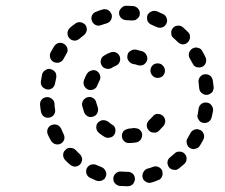

<svg xmlns="http://www.w3.org/2000/svg" viewBox="-20 -621 781 666"><path d="M382 -20Q374 -13 373 -3Q373 2 374 7Q376 12 379 15Q382 19 387 21Q391 24 396 24Q408 25 420 25H423Q428 25 433 23Q437 21 441 18Q444 14 446 9Q448 5 448 0Q448 -11 441 -18Q433 -25 423 -25H420Q410 -25 400 -26Q390 -27 382 -20ZM475 -4Q476 0 479 4Q483 8 487 10Q491 13 496 13Q501 14 506 12Q517 9 528 4Q533 3 537 -1Q540 -4 542 -9Q544 -13 544 -18Q544 -23 543 -28Q539 -38 529 -42Q520 -46 510 -42Q501 -38 491 -36Q482 -33 477 -23Q472 -14 475 -4ZM295 -50Q291 -48 287 -45Q283 -41 281 -37Q277 -28 280 -18Q284 -8 293 -4Q304 1 315 6Q319 7 324 7Q329 7 334 5Q338 3 342 0Q345 -4 347 -9Q351 -18 346 -28Q342 -37 333 -41Q323 -45 314 -49Q310 -51 305 -51Q300 -51 295 -50ZM561 -60Q560 -55 562 -50Q563 -45 566 -41Q569 -37 573 -35Q578 -32 583 -32Q588 -31 592 -32Q597 -34 601 -37Q610 -44 619 -52Q623 -55 625 -60Q627 -64 627 -69Q628 -74 626 -79Q624 -84 621 -87Q614 -95 604 -95Q593 -96 586 -89Q578 -82 571 -76Q567 -73 564 -69Q562 -65 561 -60ZM207 -101Q199 -94 199 -84Q199 -73 206 -66Q214 -57 223 -50Q231 -43 241 -43Q252 -44 259 -52Q262 -56 263 -60Q265 -65 265 -70Q264 -75 262 -79Q260 -84 256 -87Q249 -94 242 -101Q235 -108 224 -108Q214 -109 207 -101ZM638 -108Q643 -105 648 -104Q652 -103 657 -105Q662 -106 666 -108Q670 -111 673 -115Q679 -125 685 -136Q690 -145 687 -155Q684 -165 675 -170Q670 -172 665 -173Q660 -173 656 -172Q651 -170 647 -167Q643 -164 641 -160Q636 -151 631 -142Q625 -134 628 -124Q630 -113 638 -108ZM158 -187Q149 -183 145 -173Q142 -163 146 -154Q151 -143 157 -133Q162 -124 172 -121Q182 -118 191 -123Q200 -128 203 -138Q205 -148 200 -157Q196 -166 192 -175Q187 -184 178 -188Q168 -191 158 -187ZM409 -167Q406 -163 404 -158Q403 -154 403 -149Q403 -138 411 -131Q418 -124 429 -125Q441 -125 453 -127Q463 -129 469 -138Q474 -147 473 -157Q472 -162 469 -166Q466 -170 462 -173Q458 -175 453 -176Q448 -177 443 -177Q435 -175 427 -175Q422 -174 417 -172Q413 -170 409 -167ZM336 -204Q331 -204 327 -201Q323 -199 319 -195Q313 -187 314 -177Q315 -167 323 -160Q333 -152 343 -146Q352 -141 362 -144Q372 -146 377 -155Q380 -159 380 -164Q381 -169 380 -174Q379 -179 376 -183Q373 -187 368 -189Q361 -194 355 -199Q351 -202 346 -203Q341 -205 336 -204ZM496 -169Q503 -161 513 -161Q524 -160 531 -167Q540 -176 548 -185Q551 -189 552 -194Q554 -199 553 -204Q552 -209 550 -213Q548 -217 544 -220Q540 -223 535 -225Q530 -226 525 -226Q520 -225 516 -223Q512 -220 509 -216Q503 -210 497 -204Q490 -197 489 -187Q489 -176 496 -169ZM669 -206Q671 -202 675 -199Q679 -196 684 -195Q694 -193 703 -198Q712 -204 714 -214Q717 -225 719 -237Q720 -247 714 -255Q708 -264 698 -265Q688 -267 679 -261Q671 -255 669 -245Q668 -235 666 -225Q664 -220 665 -215Q666 -210 669 -206ZM141 -284Q131 -283 124 -275Q118 -267 119 -257Q120 -245 122 -234Q124 -223 132 -217Q140 -211 151 -213Q161 -215 167 -223Q173 -232 171 -242Q169 -252 169 -262Q168 -272 160 -278Q152 -285 141 -284ZM285 -284Q280 -283 276 -280Q271 -277 269 -273Q266 -269 265 -264Q264 -259 265 -254Q268 -243 272 -231Q276 -222 285 -217Q294 -213 304 -217Q314 -220 318 -230Q322 -239 319 -249Q316 -257 314 -265Q312 -275 303 -281Q295 -286 285 -284ZM699 -292Q704 -293 708 -295Q712 -298 716 -301Q719 -305 720 -310Q722 -315 721 -320Q720 -331 718 -343Q716 -353 708 -359Q699 -365 689 -363Q684 -363 680 -360Q676 -357 673 -353Q670 -349 669 -344Q668 -339 669 -334Q670 -325 671 -315Q672 -304 680 -298Q688 -291 699 -292ZM315 -375Q306 -380 296 -376Q286 -373 281 -364Q275 -354 271 -342Q268 -333 272 -323Q277 -314 286 -310Q296 -307 305 -311Q315 -316 318 -326Q321 -333 325 -341Q330 -350 327 -360Q324 -370 315 -375ZM172 -370Q169 -374 165 -377Q161 -380 156 -381Q146 -384 138 -378Q129 -373 126 -363Q124 -351 122 -340Q121 -335 122 -330Q123 -325 126 -321Q129 -317 133 -315Q137 -312 142 -311Q152 -309 161 -315Q169 -321 171 -332Q173 -341 175 -351Q176 -356 175 -361Q175 -366 172 -370ZM507 -360H508Q514 -352 524 -351Q535 -350 543 -356Q551 -363 552 -373Q553 -383 547 -391V-392H546Q540 -400 530 -401Q519 -402 511 -396Q503 -389 502 -379Q501 -369 507 -361ZM395 -426Q391 -435 382 -439Q372 -443 363 -439Q351 -435 341 -428Q332 -423 330 -413Q327 -403 333 -394Q338 -385 348 -383Q358 -380 367 -385Q374 -390 382 -393Q391 -397 395 -406Q399 -416 395 -426ZM662 -388Q666 -387 671 -387Q676 -387 681 -389Q690 -393 694 -403Q697 -413 693 -422Q688 -433 682 -443Q680 -448 676 -451Q672 -454 667 -455Q662 -457 657 -456Q652 -455 648 -453Q639 -448 636 -438Q633 -428 638 -419Q643 -410 648 -401Q650 -397 653 -393Q657 -390 662 -388ZM490 -411Q493 -421 488 -430Q484 -439 474 -443Q463 -446 451 -449Q440 -450 432 -444Q423 -439 422 -428Q420 -418 426 -410Q432 -401 442 -399Q450 -398 458 -395Q468 -392 477 -396Q486 -401 490 -411ZM203 -468Q199 -471 194 -472Q189 -473 184 -472Q179 -471 175 -468Q171 -465 168 -461Q162 -451 156 -440Q151 -431 154 -421Q157 -411 166 -406Q175 -402 185 -404Q195 -407 200 -416Q205 -425 210 -434Q216 -442 214 -452Q212 -462 203 -468ZM632 -475Q639 -482 639 -492Q640 -503 632 -510Q624 -518 615 -526Q607 -533 597 -532Q587 -532 580 -524Q573 -516 574 -506Q574 -495 582 -489Q590 -482 597 -475Q604 -468 614 -467Q625 -467 632 -475ZM276 -535Q273 -538 268 -541Q264 -543 259 -544Q254 -545 249 -543Q244 -542 241 -539Q231 -532 222 -524Q215 -517 214 -507Q214 -496 220 -489Q227 -481 238 -480Q248 -480 256 -487Q263 -493 271 -499Q279 -506 281 -516Q282 -526 276 -535ZM557 -539Q562 -548 558 -558Q555 -568 546 -572Q535 -577 524 -582Q514 -585 505 -581Q495 -577 491 -567Q490 -563 490 -558Q490 -553 492 -548Q494 -543 498 -540Q501 -537 506 -535Q515 -531 524 -527Q533 -523 543 -526Q553 -530 557 -539ZM367 -572Q365 -576 362 -580Q359 -584 355 -586Q350 -589 345 -589Q340 -590 336 -588Q324 -585 313 -580Q303 -577 299 -567Q295 -558 299 -548Q301 -543 304 -540Q308 -536 312 -534Q317 -532 322 -532Q327 -532 331 -534Q341 -537 350 -540Q360 -543 365 -552Q370 -562 367 -572ZM448 -551Q453 -553 456 -556Q460 -559 463 -564Q465 -568 465 -573Q466 -583 459 -591Q452 -599 442 -600Q431 -601 420 -601H418Q408 -601 401 -593Q393 -586 393 -576Q393 -571 395 -566Q397 -561 401 -558Q404 -554 409 -553Q414 -551 419 -551H420Q429 -551 438 -550Q443 -550 448 -551Z"/></svg>

Font: FRB American Cursive Guidelines Dashed Black
Style: Bold Italic
Weight: 900
Italic angle: -25°
Version: Version 2.0;Modular Font Editor K font №1